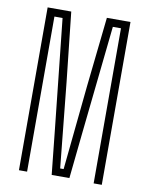

<svg xmlns="http://www.w3.org/2000/svg" viewBox="-88 -865 724 929"><g transform="rotate(10 273.5 -400.0)"><path d="M70 0V-800H186L223 -459L265 -43H282L324 -459L361 -800H477V0H437V-762H397L340 -226L317 -5H230L207 -226L150 -762H110V0Z"/></g></svg>

Font: Big Shoulders Text Thin
Style: Regular
Weight: 100
Designer: Patric King
Foundry: XO Type Co
Version: Version 1.000; ttfautohint (v1.8.2)